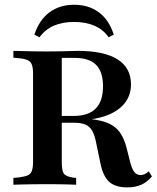

<svg xmlns="http://www.w3.org/2000/svg" viewBox="-20 -788 668 819"><path d="M121 -145.2V-472.6Q121 -498.4 116.1 -511.7Q111.3 -525 98.8 -531Q86.3 -537.1 62.1 -539.5L37.1 -541.9V-571Q52.4 -571 74.6 -570.2Q96.8 -569.4 122.2 -569Q147.6 -568.5 171.8 -568.5H181.5Q211.3 -568.5 235.9 -569Q260.5 -569.4 279.8 -570.2Q299.2 -571 312.1 -571Q424.2 -571 481.5 -534.7Q538.7 -498.4 538.7 -428.2Q538.7 -379.8 509.7 -345.2Q480.6 -310.5 426.2 -292.3Q371.8 -274.2 294.4 -274.2H187.9V-293.5H294.4Q357.3 -293.5 388.3 -325Q419.4 -356.5 419.4 -420.2Q419.4 -481.5 389.9 -511.3Q360.5 -541.1 298.4 -541.1H243.5V-145.2ZM523.4 11.3Q471.8 11.3 445.6 -12.5Q419.4 -36.3 408.1 -92.7L390.3 -178.2Q383.9 -212.1 373 -230.6Q362.1 -249.2 343.5 -256.9Q325 -264.5 295.2 -264.5H194.4V-283.9H287.9Q365.3 -283.9 412.5 -272.2Q459.7 -260.5 484.7 -231.5Q509.7 -202.4 521.8 -150L534.7 -98.4Q542.7 -66.9 553.2 -54Q563.7 -41.1 581.5 -41.1Q590.3 -41.9 598 -45.6Q605.6 -49.2 614.5 -57.3L628.2 -35.5Q608.1 -11.3 582.7 0Q557.3 11.3 523.4 11.3ZM171.8 -2.4Q147.6 -2.4 122.2 -2Q96.8 -1.6 74.6 -1.2Q52.4 -0.8 37.1 0V-29L62.1 -31.5Q86.3 -34.7 98.8 -40.3Q111.3 -46 116.1 -59.7Q121 -73.4 121 -98.4V-145.2H243.5V-98.4Q243.5 -60.5 252 -48Q260.5 -35.5 290.3 -30.6L304.8 -29V0Q291.1 -0.8 272.6 -1.2Q254 -1.6 232.7 -2Q211.3 -2.4 190.3 -2.4H183.1ZM296 -767.7Q358.1 -767.7 401.6 -735.5Q445.2 -703.2 465.3 -640.3L443.5 -629Q420.2 -662.1 383.1 -678.2Q346 -694.4 296 -694.4Q246.8 -694.4 210.1 -678.6Q173.4 -662.9 148.4 -629L126.6 -640.3Q147.6 -703.2 191.1 -735.5Q234.7 -767.7 296 -767.7Z"/></svg>

Font: Playfair 5pt SemiExpanded Light
Style: Bold
Weight: 700
Version: Version 2.203